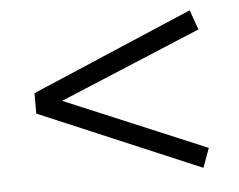

<svg xmlns="http://www.w3.org/2000/svg" viewBox="-39 -545 642 515"><g transform="rotate(-5 282.0 -288.0)"><path d="M489 -76 55 -260V-315L489 -500L508 -447L127 -288L508 -128Z"/></g></svg>

Font: Ubuntu Sans Light
Style: Regular
Weight: 300
Designer: Dalton Maag Ltd
Foundry: Dalton Maag Ltd
Version: Version 1.006; ttfautohint (v1.8.4.7-5d5b)